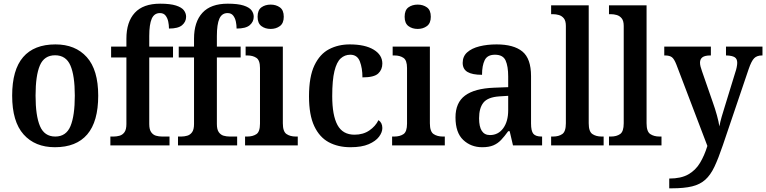

<svg xmlns="http://www.w3.org/2000/svg" viewBox="-20 -789 4158 1042"><path d="M278 10Q170 10 108 -59.5Q46 -129 46 -270Q46 -410 105.5 -479Q165 -548 281 -548Q389 -548 451 -479Q513 -410 513 -270Q513 -129 453.5 -59.5Q394 10 278 10ZM280 -48Q339 -48 362.5 -104.5Q386 -161 386 -270Q386 -379 362 -434Q338 -489 279 -489Q220 -489 196.5 -434Q173 -379 173 -270Q173 -161 197 -104.5Q221 -48 280 -48Z M579 0V-48H597Q613 -48 629 -52.5Q645 -57 655.5 -71.5Q666 -86 666 -116V-477H583V-536H666V-579Q666 -670 711.5 -719.5Q757 -769 849 -769Q904 -769 935 -759Q966 -749 978 -733Q990 -717 990 -698Q990 -671 968.5 -652.5Q947 -634 897 -634Q897 -653 893 -672Q889 -691 878.5 -704.5Q868 -718 848 -718Q817 -718 803.5 -687.5Q790 -657 790 -593V-536H919V-477H790V-116Q790 -86 800.5 -71.5Q811 -57 826.5 -52.5Q842 -48 860 -48H900V0Z M946 0V-48H964Q980 -48 996 -52.5Q1012 -57 1022.5 -71.5Q1033 -86 1033 -116V-477H950V-536H1033V-579Q1033 -670 1078.5 -719.5Q1124 -769 1216 -769Q1271 -769 1302 -759Q1333 -749 1345 -733Q1357 -717 1357 -698Q1357 -671 1335.5 -652.5Q1314 -634 1264 -634Q1264 -653 1260 -672Q1256 -691 1245.5 -704.5Q1235 -718 1215 -718Q1184 -718 1170.5 -687.5Q1157 -657 1157 -593V-536H1286V-477H1157V-116Q1157 -86 1167.5 -71.5Q1178 -57 1193.5 -52.5Q1209 -48 1227 -48H1267V0Z M1449 -632Q1419 -632 1398.5 -647.5Q1378 -663 1378 -698Q1378 -734 1398.5 -749Q1419 -764 1449 -764Q1478 -764 1499 -749Q1520 -734 1520 -698Q1520 -663 1499 -647.5Q1478 -632 1449 -632ZM1310 0V-48H1322Q1352 -48 1371.5 -61Q1391 -74 1391 -118V-420Q1391 -462 1371.5 -475Q1352 -488 1323 -488H1313V-536H1515V-120Q1515 -75 1535 -61.5Q1555 -48 1585 -48H1596V0Z M1882 10Q1815 10 1764.5 -17Q1714 -44 1685.5 -104.5Q1657 -165 1657 -266Q1657 -373 1686.5 -434.5Q1716 -496 1766 -522Q1816 -548 1878 -548Q1961 -548 2008 -519.5Q2055 -491 2055 -444Q2055 -411 2032.5 -390Q2010 -369 1947 -369Q1947 -419 1933 -455.5Q1919 -492 1881 -492Q1851 -492 1829 -472Q1807 -452 1795 -403Q1783 -354 1783 -267Q1783 -163 1811.5 -110.5Q1840 -58 1904 -58Q1951 -58 1984.5 -81Q2018 -104 2034 -137Q2055 -123 2055 -94Q2055 -71 2037 -47Q2019 -23 1981 -6.5Q1943 10 1882 10Z M2247 -632Q2217 -632 2196.5 -647.5Q2176 -663 2176 -698Q2176 -734 2196.5 -749Q2217 -764 2247 -764Q2276 -764 2297 -749Q2318 -734 2318 -698Q2318 -663 2297 -647.5Q2276 -632 2247 -632ZM2108 0V-48H2120Q2150 -48 2169.5 -61Q2189 -74 2189 -118V-420Q2189 -462 2169.5 -475Q2150 -488 2121 -488H2111V-536H2313V-120Q2313 -75 2333 -61.5Q2353 -48 2383 -48H2394V0Z M2597 10Q2536 10 2494 -29.5Q2452 -69 2452 -152Q2452 -232 2504 -270.5Q2556 -309 2661 -313L2738 -316V-374Q2738 -429 2724 -460.5Q2710 -492 2666 -492Q2625 -492 2610.5 -462.5Q2596 -433 2596 -383Q2543 -383 2517 -398.5Q2491 -414 2491 -448Q2491 -483 2515.5 -505Q2540 -527 2582 -537.5Q2624 -548 2675 -548Q2768 -548 2815 -509.5Q2862 -471 2862 -376V-119Q2862 -78 2874.5 -63Q2887 -48 2919 -48H2922V0H2764L2746 -77H2738Q2718 -49 2699.5 -29.5Q2681 -10 2657 0Q2633 10 2597 10ZM2639 -56Q2684 -56 2711 -93Q2738 -130 2738 -191V-269L2691 -266Q2628 -262 2604 -232.5Q2580 -203 2580 -147Q2580 -56 2639 -56Z M2971 0V-48H2982Q3012 -48 3031.5 -61.5Q3051 -75 3051 -120V-648Q3051 -676 3040 -689.5Q3029 -703 3013 -707.5Q2997 -712 2982 -712H2971V-760H3175V-120Q3175 -75 3195 -61.5Q3215 -48 3245 -48H3256V0Z M3285 0V-48H3296Q3326 -48 3345.5 -61.5Q3365 -75 3365 -120V-648Q3365 -676 3354 -689.5Q3343 -703 3327 -707.5Q3311 -712 3296 -712H3285V-760H3489V-120Q3489 -75 3509 -61.5Q3529 -48 3559 -48H3570V0Z M3612 180Q3676 180 3715.5 157.5Q3755 135 3779 95Q3803 55 3819 3L3651 -438Q3639 -469 3626.5 -478.5Q3614 -488 3589 -488H3585V-536H3838V-488H3835Q3805 -488 3792 -478Q3779 -468 3779 -449Q3779 -439 3782 -427.5Q3785 -416 3790 -402L3848 -235Q3861 -199 3871 -162.5Q3881 -126 3884 -103Q3889 -129 3896.5 -155Q3904 -181 3912 -206L3971 -398Q3975 -409 3978 -423.5Q3981 -438 3981 -448Q3981 -470 3967 -478.5Q3953 -487 3924 -488H3920V-536H4118V-488H4115Q4088 -488 4073 -473Q4058 -458 4043 -414L3903 -1Q3879 70 3857.5 115.5Q3836 161 3807.5 186.5Q3779 212 3736 222.5Q3693 233 3626 233H3612Z"/></svg>

Font: Noto Serif Georgian SemiCondensed SemiBold
Style: Regular
Weight: 600
Width: 4
Designer: Monotype Design Team, Akaki Razmadze
Foundry: Google LLC
Version: Version 2.003; ttfautohint (v1.8.4.7-5d5b)